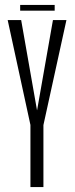

<svg xmlns="http://www.w3.org/2000/svg" viewBox="-20 -756 303 776"><path d="M103 0H155.5V-250.5L248.5 -675H194L130 -311H129.5L65.5 -675H11L103 -251ZM61.5 -713H201V-736H61.5Z"/></svg>

Font: Anybody ExtraCondensed Light
Style: Regular
Weight: 300
Width: 2
Version: Version 1.113;gftools[0.9.25]